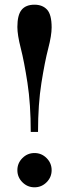

<svg xmlns="http://www.w3.org/2000/svg" viewBox="-20 -786 294 818"><path d="M75.5 -9.5Q54 -31 54 -61Q54 -91 75.5 -112.5Q97 -134 127 -134Q157 -134 178.5 -112.5Q200 -91 200 -61Q200 -31 178.5 -9.5Q157 12 127 12Q97 12 75.5 -9.5ZM142 -224H111Q111 -342 97 -433Q83 -524 68.5 -580.5Q54 -637 54 -671Q54 -722 72 -744Q90 -766 127 -766Q161 -766 180.5 -745Q200 -724 200 -669Q200 -635 185.5 -579.5Q171 -524 156.5 -433Q142 -342 142 -224Z"/></svg>

Font: Libre Bodoni
Style: Regular
Weight: 400
Designer: Pablo Impallari, Rodrigo Fuenzalida
Foundry: Pablo Impallari, Rodrigo Fuenzalida
Version: Version 1.001